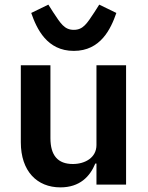

<svg xmlns="http://www.w3.org/2000/svg" viewBox="-20 -798 640 830"><path d="M397 0H525V-516H397V-171C397 -116 347 -89 295 -89C230 -89 198 -126 198 -201V-516H70V-183C70 -58 140 12 241 12C325 12 369 -35 392 -91H397ZM299 -578C415 -578 459 -673 483 -742L409 -778L388 -745C356 -697 340 -669 299 -669C258 -669 242 -697 210 -745L189 -778L115 -742C139 -673 183 -578 299 -578Z"/></svg>

Font: IBM Mono SemiBold
Style: Regular
Weight: 600
Monospace: yes
Designer: Mike Abbink, Paul van der Laan, Pieter van Rosmalen
Foundry: Bold Monday
Version: Version 2.3